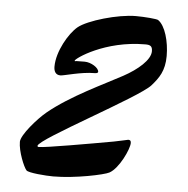

<svg xmlns="http://www.w3.org/2000/svg" viewBox="-47 -1612 696 712"><g transform="rotate(5 300.5 -1255.5)"><path d="M170.9 -1321.3C183.1 -1321.3 246.6 -1340.8 295.9 -1340.8C301.8 -1340.8 309.1 -1341.8 309.1 -1346.7C309.1 -1361.8 279.8 -1379.9 255.9 -1379.9C245.6 -1379.9 236.3 -1379.4 224.1 -1379.4C222.7 -1379.4 221.7 -1378.4 220.2 -1378.4C218.8 -1378.4 218.8 -1379.4 218.8 -1380.4C218.8 -1388.2 323.7 -1463.4 474.6 -1463.4C493.2 -1463.4 501 -1459 501 -1439.9C501 -1407.7 455.6 -1368.7 403.3 -1340.3C334.5 -1302.7 214.4 -1248 131.3 -1179.7C98.6 -1152.8 42.5 -1088.4 42.5 -1063C42.5 -1026.9 65.9 -970.7 76.2 -959.5C84 -950.7 149.9 -945.8 176.8 -945.8C258.8 -945.8 365.7 -968.8 383.3 -978.5C418 -997.1 452.6 -1071.3 452.6 -1094.2C452.6 -1102.1 449.7 -1105.5 442.4 -1105.5C440.9 -1105.5 413.1 -1098.6 389.2 -1094.2C302.7 -1078.6 139.2 -1049.8 114.3 -1049.8C111.3 -1049.8 108.9 -1050.8 108.9 -1053.7C108.9 -1078.6 470.2 -1267.6 510.7 -1314.5C536.6 -1344.2 557.1 -1371.6 557.1 -1427.2C557.1 -1481 541 -1539.1 513.7 -1557.6C508.8 -1561 463.4 -1564.9 430.7 -1564.9C363.8 -1564.9 252.9 -1532.7 218.3 -1504.4C187 -1478.5 146 -1408.7 146 -1352.1C146 -1336.4 151.4 -1321.3 170.9 -1321.3Z"/></g></svg>

Font: Bodega Script
Style: Medium
Weight: 500
Italic angle: 39.7°
Version: Version 001.000